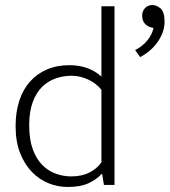

<svg xmlns="http://www.w3.org/2000/svg" viewBox="-20 -735 674 763"><path d="M383 -710H435V0H393L386 -44H384Q363 -21 331 -6.5Q299 8 248 8Q210 8 173.5 -6.5Q137 -21 107.5 -51Q78 -81 60 -126.5Q42 -172 42 -234Q42 -289 56.5 -334Q71 -379 99 -410.5Q127 -442 166.5 -459Q206 -476 256 -476Q332 -476 383 -431ZM383 -378Q363 -404 330 -419Q297 -434 265 -434Q232 -434 201.5 -423.5Q171 -413 147.5 -390Q124 -367 110 -329Q96 -291 96 -237Q96 -181 110 -142.5Q124 -104 147.5 -80Q171 -56 201 -45Q231 -34 263 -34Q306 -34 336.5 -50Q367 -66 383 -90ZM585 -625Q568 -628 556.5 -640Q545 -652 545 -673Q545 -691 556.5 -703Q568 -715 586 -715Q602 -715 618 -701.5Q634 -688 634 -649Q634 -626 626 -605Q618 -584 604.5 -565.5Q591 -547 573.5 -532.5Q556 -518 537 -508L517 -536Q547 -551 566 -575Q585 -599 590 -624Z"/></svg>

Font: Mukta ExtraLight
Style: Regular
Weight: 275
Designer: Girish Dalvi and Yashodeep Gholap
Foundry: Ek Type
Version: Version 2.538;PS 1.002;hotconv 16.6.51;makeotf.lib2.5.65220;